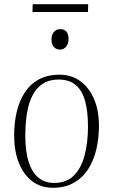

<svg xmlns="http://www.w3.org/2000/svg" viewBox="-20 -876 536 910"><path d="M231 14Q173 14 132 -17.5Q91 -49 69 -105Q47 -161 47 -234Q47 -293 59 -345Q71 -397 97 -437Q123 -477 164 -499.5Q205 -522 263 -522Q317 -522 359 -492.5Q401 -463 425 -408.5Q449 -354 449 -278Q449 -221 436.5 -168Q424 -115 398 -74.5Q372 -34 330.5 -10Q289 14 231 14ZM236 -9Q295 -9 330 -44Q365 -79 381 -140Q397 -201 397 -277Q397 -349 383 -398.5Q369 -448 338.5 -473.5Q308 -499 257 -499Q213 -499 182.5 -479Q152 -459 133.5 -422.5Q115 -386 107.5 -337.5Q100 -289 100 -231Q100 -159 115.5 -109.5Q131 -60 161.5 -34.5Q192 -9 236 -9ZM224 -688Q224 -711 235.5 -724.5Q247 -738 265 -738Q278 -738 287 -732.5Q296 -727 300.5 -716.5Q305 -706 305 -691Q305 -670 294 -655.5Q283 -641 264 -641Q246 -641 235 -653.5Q224 -666 224 -688ZM135 -856H398L397 -819H134Z"/></svg>

Font: Literata 60pt ExtraLight
Style: Italic
Weight: 250
Italic angle: -2°
Designer: Latin by Veronika Burian and Jose Scaglione. Greek by Irene Vlachou. Cyrillic by Vera Evstafieva
Foundry: TypeTogether
Version: Version 3.103;gftools[0.9.29]